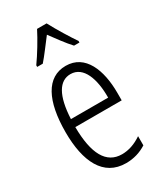

<svg xmlns="http://www.w3.org/2000/svg" viewBox="-194 -840 788 925"><g transform="rotate(-30 199.5 -377.5)"><path d="M228 -765H175C153 -721 113 -655 84 -615V-606H115C140 -634 174 -681 202 -717C230 -679 261 -636 289 -606H319V-615C297 -646 252 -719 228 -765ZM205 -542C98 -542 45 -438 45 -265C45 -102 98 10 224 10C267 10 305 -2 338 -23V-74C301 -49 265 -37 228 -37C141 -37 99 -115 98 -263H356V-305C356 -432 313 -542 205 -542ZM205 -496C277 -496 307 -410 306 -307H99C105 -435 143 -496 205 -496Z"/></g></svg>

Font: Noto Sans UI Condensed Light
Style: Regular
Weight: 300
Width: 3
Designer: Monotype Design Team
Foundry: Monotype Imaging Inc.
Version: Version 1.901